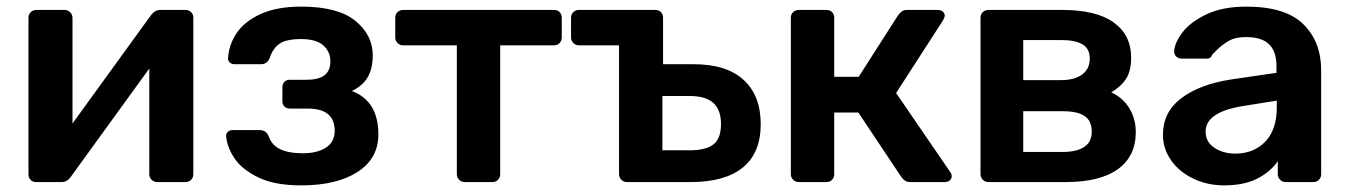

<svg xmlns="http://www.w3.org/2000/svg" viewBox="-20 -550 4073 580"><path d="M541 -520Q550 -520 557 -513.5Q564 -507 564 -498V-24Q564 -14 557.5 -7Q551 0 540 0H455Q445 0 438 -7Q431 -14 431 -24V-343L194 -16Q183 0 166 0H89Q79 0 72.5 -6.5Q66 -13 66 -23V-496Q66 -507 73 -513.5Q80 -520 90 -520H175Q185 -520 192 -513Q199 -506 199 -496V-177L436 -504Q448 -520 464 -520Z M890 10Q810 10 760.5 -14Q711 -38 688.5 -71.5Q666 -105 663 -139V-140Q663 -147 668.5 -152Q674 -157 682 -157H765Q783 -157 791 -140Q800 -112 826 -99.5Q852 -87 895 -87Q938 -87 964.5 -104Q991 -121 991 -155Q991 -222 910 -222H855Q845 -222 839 -228.5Q833 -235 833 -244V-287Q833 -296 839 -302.5Q845 -309 855 -309H906Q942 -309 960 -322.5Q978 -336 978 -365Q978 -394 956.5 -413Q935 -432 890 -432Q845 -432 824.5 -418Q804 -404 794 -373Q786 -356 768 -356H688Q680 -356 674 -361.5Q668 -367 669 -374Q671 -414 694.5 -449.5Q718 -485 767 -507.5Q816 -530 890 -530Q1001 -530 1053.5 -487Q1106 -444 1106 -383Q1106 -344 1091.5 -318Q1077 -292 1043 -275Q1123 -245 1123 -144Q1123 -71 1060 -30.5Q997 10 890 10Z M1384 0Q1374 0 1367 -7Q1360 -14 1360 -24V-413H1198Q1188 -413 1181 -420Q1174 -427 1174 -437V-496Q1174 -507 1181 -513.5Q1188 -520 1198 -520H1653Q1664 -520 1670.5 -513.5Q1677 -507 1677 -496V-437Q1677 -427 1670.5 -420Q1664 -413 1653 -413H1491V-24Q1491 -14 1484.5 -7Q1478 0 1467 0Z M1874 0Q1864 0 1857 -7Q1850 -14 1850 -24V-413H1729Q1719 -413 1712 -420Q1705 -427 1705 -437V-496Q1705 -507 1712 -513.5Q1719 -520 1729 -520H1959Q1970 -520 1976.5 -513.5Q1983 -507 1983 -496V-356H2075Q2175 -356 2226.5 -308.5Q2278 -261 2278 -175Q2278 -88 2224 -44Q2170 0 2066 0ZM2063 -96Q2113 -96 2135.5 -114Q2158 -132 2158 -175Q2158 -218 2135 -239Q2112 -260 2063 -260H1981V-96Z M2850 -31Q2855 -24 2855 -18Q2855 -10 2849 -5Q2843 0 2834 0H2731Q2721 0 2715 -3.5Q2709 -7 2703 -15L2573 -210H2500V-24Q2500 -14 2493.5 -7Q2487 0 2476 0H2393Q2383 0 2376 -7Q2369 -14 2369 -24V-496Q2369 -507 2376 -513.5Q2383 -520 2393 -520H2476Q2487 -520 2493.5 -513.5Q2500 -507 2500 -496V-318H2574L2693 -504Q2699 -512 2705 -516Q2711 -520 2720 -520H2812Q2822 -520 2828 -515Q2834 -510 2834 -502Q2834 -499 2829 -489L2687 -269Z M2966 0Q2956 0 2949 -7Q2942 -14 2942 -24V-496Q2942 -507 2949 -513.5Q2956 -520 2966 -520H3188Q3292 -520 3344.5 -482Q3397 -444 3397 -376Q3397 -336 3382 -312.5Q3367 -289 3337 -271Q3372 -255 3391.5 -223Q3411 -191 3411 -151Q3411 -78 3357 -39Q3303 0 3199 0ZM3186 -308Q3226 -308 3249 -325Q3272 -342 3272 -373Q3272 -403 3250 -416Q3228 -429 3186 -429H3071V-308ZM3191 -91Q3232 -91 3255 -106Q3278 -121 3278 -152Q3278 -185 3256.5 -199.5Q3235 -214 3191 -214H3071V-91Z M3678 10Q3627 10 3584.5 -10.5Q3542 -31 3517.5 -66Q3493 -101 3493 -143Q3493 -211 3548 -253Q3603 -295 3699 -310L3836 -330V-351Q3836 -394 3814 -416Q3792 -438 3744 -438Q3711 -438 3691 -426Q3671 -414 3658.5 -401.5Q3646 -389 3642 -385Q3638 -373 3627 -373H3549Q3540 -373 3533.5 -379Q3527 -385 3527 -395Q3528 -420 3551.5 -451.5Q3575 -483 3624 -506.5Q3673 -530 3745 -530Q3863 -530 3917 -477Q3971 -424 3971 -338V-24Q3971 -14 3964.5 -7Q3958 0 3947 0H3864Q3854 0 3847 -7Q3840 -14 3840 -24V-63Q3818 -31 3778 -10.5Q3738 10 3678 10ZM3712 -86Q3767 -86 3802 -122Q3837 -158 3837 -226V-246L3737 -230Q3622 -212 3622 -153Q3622 -121 3648.5 -103.5Q3675 -86 3712 -86Z"/></svg>

Font: Rubik AZ
Style: Regular
Weight: 500
Designer: Hubert and Fischer
Foundry: Hubert & Fischer
Version: Version 2.000